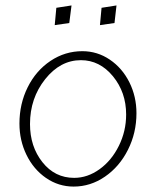

<svg xmlns="http://www.w3.org/2000/svg" viewBox="-20 -689 565 709"><path d="M244.1 -668.9 188 -660.2 182.1 -596.2 235.8 -604ZM410.2 -668.9 355 -660.2 349.1 -596.2 402.8 -604ZM252 0Q314 0 367.4 -36.6Q420.9 -73.2 452.4 -135.7Q483.9 -198.2 483.9 -271Q483.9 -332.5 457.8 -385Q431.6 -437.5 385.5 -468.8Q339.4 -500 284.2 -500Q220.2 -500 166.5 -464.1Q112.8 -428.2 82.3 -366.9Q51.8 -305.7 51.8 -232.9Q51.8 -170.4 77.9 -116.9Q104 -63.5 150.1 -31.7Q196.3 0 252 0ZM278.8 -466.8Q348.1 -466.8 397 -407.5Q445.8 -348.1 445.8 -266.1Q445.8 -204.6 418.9 -150.4Q392.1 -96.2 347.7 -64.2Q303.2 -32.2 253.9 -32.2Q182.6 -32.2 136.7 -90.1Q90.8 -147.9 90.8 -231Q90.8 -326.2 146.7 -396.5Q202.6 -466.8 278.8 -466.8Z"/></svg>

Font: Comic Neue Angular Light
Style: Regular
Weight: 300
Designer: Craig Rozynski
Foundry: Craig Rozynski
Version: Version 2.003